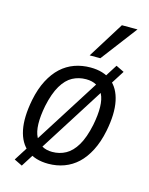

<svg xmlns="http://www.w3.org/2000/svg" viewBox="-118 -813 727 938"><g transform="rotate(15 245.5 -343.5)"><path d="M207 9Q141 9 100 -23Q59 -55 46 -117.5Q33 -180 51 -272Q63 -331 85.5 -374Q108 -417 138 -444.5Q168 -472 205.5 -485.5Q243 -499 286 -499Q352 -499 392.5 -467Q433 -435 446 -372.5Q459 -310 441 -220Q429 -161 406.5 -117.5Q384 -74 354.5 -46.5Q325 -19 287.5 -5Q250 9 207 9ZM211 -52Q248 -52 279 -69Q310 -86 333.5 -125.5Q357 -165 371 -232Q392 -339 367 -388.5Q342 -438 280 -438Q243 -438 212 -421.5Q181 -405 157.5 -365.5Q134 -326 120 -260Q99 -152 124.5 -102Q150 -52 211 -52ZM85 51 44 31 406 -540 447 -520ZM266 -555 380 -738H459L320 -555Z"/></g></svg>

Font: Nunito Sans 10pt Condensed
Style: Italic
Weight: 400
Width: 3
Italic angle: -9°
Designer: Vernon Adams
Foundry: Vernon Adams
Version: Version 3.101;gftools[0.9.27]